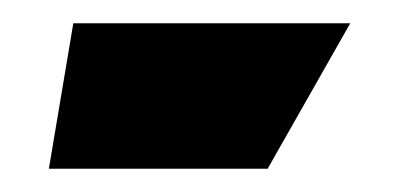

<svg xmlns="http://www.w3.org/2000/svg" viewBox="-20 -20 343 165"><path d="M22 125 43 0H281L210 125Z"/></svg>

Font: Tomorrow Black
Style: Regular
Weight: 900
Designer: Tony de Marco, Monica Rizzolli
Foundry: Just in Type
Version: Version 2.002